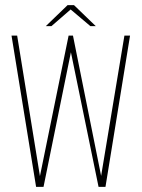

<svg xmlns="http://www.w3.org/2000/svg" viewBox="-20 -730 553 750"><path d="M121 0 25 -591H47L136 -42L248 -591H265L375 -43L466 -591H488L392 0H365L257 -526L150 0ZM159 -628 244 -710H269L354 -628H333L256 -693L181 -628Z"/></svg>

Font: Alumni Sans Thin Thin
Style: Regular
Weight: 250
Version: Version 1.018